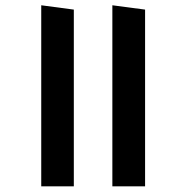

<svg xmlns="http://www.w3.org/2000/svg" viewBox="-20 -688 689 710"><path d="M516.5 -652.5 395.5 -668.5V1H516.5ZM253 -652.5 132.5 -668.5V1H253Z"/></svg>

Font: Anek Devanagari SemiBold
Style: Regular
Weight: 600
Designer: Kailash Malviya (Devanagari) & Yesha Goshar (Latin)
Foundry: Ek Type
Version: Version 1.003